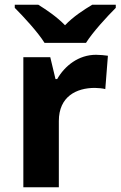

<svg xmlns="http://www.w3.org/2000/svg" viewBox="-20 -786 506 806"><path d="M167 -606H341C369 -651 430 -717 466 -753V-766H367C332 -745 287 -716 253 -680C218 -716 176 -744 141 -766H42V-753C79 -716 139 -651 167 -606ZM383 -556C310 -556 252 -510 220 -454H213L191 -546H78V0H227V-278C227 -381 301 -417 378 -417C391 -417 412 -415 422 -412L433 -552C421 -554 398 -556 383 -556Z"/></svg>

Font: Noto Sans Bassa Vah
Style: Bold
Weight: 700
Designer: Monotype Design Team
Foundry: Monotype Imaging Inc.
Version: Version 2.002